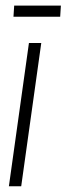

<svg xmlns="http://www.w3.org/2000/svg" viewBox="-20 -650 232 670"><path d="M29.5 -630.5H192.5L190 -591.5H27ZM81 -500H124L54 0H11Z"/></svg>

Font: Urbanist ExtraLight
Style: Italic
Weight: 250
Version: Version 1.303